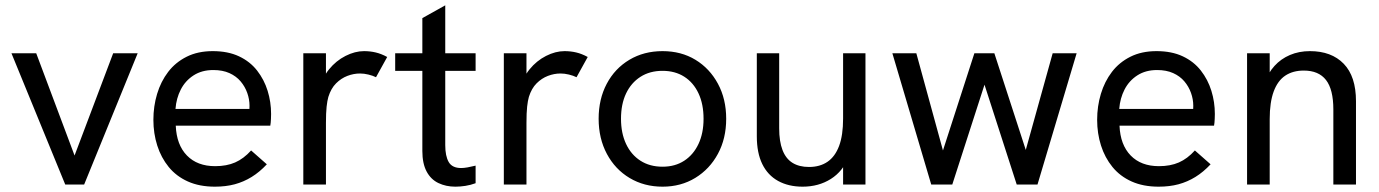

<svg xmlns="http://www.w3.org/2000/svg" viewBox="-20 -693 5178 721"><path d="M225 0 23 -493H116L260 -109L405 -493H497L296 0Z M787 8Q729 8 685.5 -11.5Q642 -31 613.5 -66Q585 -101 570.5 -146.5Q556 -192 556 -243Q556 -294 570 -340.5Q584 -387 611.5 -423Q639 -459 681 -480Q723 -501 779 -501Q836 -501 877.5 -481.5Q919 -462 945.5 -428Q972 -394 985 -352Q998 -310 998 -265Q998 -261 997.5 -246.5Q997 -232 995 -221H640Q643 -149 682 -109Q721 -69 788 -69Q831 -69 863 -83Q895 -97 923 -128L982 -76Q955 -47 925 -28.5Q895 -10 861.5 -1Q828 8 787 8ZM914 -264Q916 -272 916.5 -280Q917 -288 917 -296Q917 -320 908.5 -344Q900 -368 883.5 -387.5Q867 -407 841.5 -418.5Q816 -430 781 -430Q738 -430 707 -410Q676 -390 659 -357Q642 -324 639 -284H942Z M1119 0V-493H1204V-361L1182 -356Q1189 -400 1215.5 -432.5Q1242 -465 1277.5 -483Q1313 -501 1347 -501Q1370 -501 1391 -496Q1412 -491 1434 -479L1392 -403Q1380 -409 1363.5 -413Q1347 -417 1332 -417Q1308 -417 1284.5 -408Q1261 -399 1242 -380Q1223 -361 1213 -329Q1209 -315 1206.5 -292.5Q1204 -270 1204 -231V0Z M1690 8Q1655 8 1626.5 -5.5Q1598 -19 1582 -49Q1566 -79 1566 -126V-625L1652 -673V-148Q1652 -107 1665 -84.5Q1678 -62 1712 -62Q1722 -62 1736 -64.5Q1750 -67 1766 -71V-5Q1747 2 1727.5 5Q1708 8 1690 8ZM1464 -427V-493H1766V-427Z M1872 0V-493H1957V-361L1935 -356Q1942 -400 1968.5 -432.5Q1995 -465 2030.5 -483Q2066 -501 2100 -501Q2123 -501 2144 -496Q2165 -491 2187 -479L2145 -403Q2133 -409 2116.5 -413Q2100 -417 2085 -417Q2061 -417 2037.5 -408Q2014 -399 1995 -380Q1976 -361 1966 -329Q1962 -315 1959.5 -292.5Q1957 -270 1957 -231V0Z M2468 8Q2399 8 2344.5 -24.5Q2290 -57 2259 -115Q2228 -173 2228 -247Q2228 -321 2258.5 -378.5Q2289 -436 2343.5 -468.5Q2398 -501 2468 -501Q2538 -501 2591.5 -468.5Q2645 -436 2676 -378.5Q2707 -321 2707 -247Q2707 -173 2676 -115.5Q2645 -58 2591 -25Q2537 8 2468 8ZM2468 -67Q2515 -67 2549.5 -89.5Q2584 -112 2603 -152.5Q2622 -193 2622 -247Q2622 -302 2603 -342.5Q2584 -383 2549.5 -405Q2515 -427 2468 -427Q2420 -427 2385 -404.5Q2350 -382 2331 -342Q2312 -302 2312 -247Q2312 -193 2331 -152.5Q2350 -112 2385 -89.5Q2420 -67 2468 -67Z M2994 8Q2941 8 2902 -13.5Q2863 -35 2842.5 -77Q2822 -119 2822 -181V-493H2906V-211Q2906 -162 2918.5 -129.5Q2931 -97 2956 -81.5Q2981 -66 3018 -66Q3059 -66 3087.5 -85.5Q3116 -105 3131 -145Q3146 -185 3146 -248V-493H3230V0H3146V-105H3167Q3146 -50 3100 -21Q3054 8 2994 8Z M3477 0 3331 -493H3421L3521 -128L3639 -493H3714L3832 -130L3933 -493H4023L3876 0H3798L3677 -375L3556 0Z M4331 8Q4273 8 4229.5 -11.5Q4186 -31 4157.5 -66Q4129 -101 4114.5 -146.5Q4100 -192 4100 -243Q4100 -294 4114 -340.5Q4128 -387 4155.5 -423Q4183 -459 4225 -480Q4267 -501 4323 -501Q4380 -501 4421.5 -481.5Q4463 -462 4489.5 -428Q4516 -394 4529 -352Q4542 -310 4542 -265Q4542 -261 4541.5 -246.5Q4541 -232 4539 -221H4184Q4187 -149 4226 -109Q4265 -69 4332 -69Q4375 -69 4407 -83Q4439 -97 4467 -128L4526 -76Q4499 -47 4469 -28.5Q4439 -10 4405.5 -1Q4372 8 4331 8ZM4458 -264Q4460 -272 4460.5 -280Q4461 -288 4461 -296Q4461 -320 4452.5 -344Q4444 -368 4427.5 -387.5Q4411 -407 4385.5 -418.5Q4360 -430 4325 -430Q4282 -430 4251 -410Q4220 -390 4203 -357Q4186 -324 4183 -284H4486Z M4663 0V-493H4748V-388L4728 -381Q4742 -419 4766 -445.5Q4790 -472 4824 -486.5Q4858 -501 4899 -501Q4980 -501 5026 -453.5Q5072 -406 5072 -313V0H4987V-282Q4987 -357 4959.5 -392.5Q4932 -428 4876 -428Q4835 -428 4806.5 -409Q4778 -390 4763 -349.5Q4748 -309 4748 -246V0Z"/></svg>

Font: Hanken Grotesk
Style: Regular
Weight: 400
Designer: Alfredo Marco Pradil
Foundry: Hanken Design Co.
Version: Version 3.013